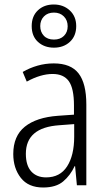

<svg xmlns="http://www.w3.org/2000/svg" viewBox="-20 -824 475 854"><path d="M219 -542Q295 -542 329.5 -497.5Q364 -453 364 -359V0H322L314 -85H312Q293 -44 261 -17Q229 10 172 10Q106 10 72.5 -33Q39 -76 39 -139Q39 -219 90.5 -260.5Q142 -302 238 -309L309 -314V-355Q309 -431 286 -463Q263 -495 214 -495Q161 -495 99 -461L81 -504Q112 -522 147 -532Q182 -542 219 -542ZM244 -267Q95 -257 95 -140Q95 -88 119 -61.5Q143 -35 185 -35Q247 -35 278.5 -84Q310 -133 310 -216V-272ZM220 -612Q177 -612 149 -637.5Q121 -663 121 -708Q121 -752 148.5 -778Q176 -804 219 -804Q262 -804 290.5 -777.5Q319 -751 319 -708Q319 -664 291 -638Q263 -612 220 -612ZM220 -648Q248 -648 264.5 -664.5Q281 -681 281 -707Q281 -734 264 -751Q247 -768 220 -768Q192 -768 175.5 -751Q159 -734 159 -708Q159 -682 175 -665Q191 -648 220 -648Z"/></svg>

Font: Noto Sans Condensed Light
Style: Regular
Weight: 300
Width: 3
Designer: Monotype Design Team
Foundry: Monotype Imaging Inc.
Version: Version 2.013; ttfautohint (v1.8.4.7-5d5b)